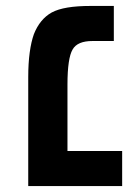

<svg xmlns="http://www.w3.org/2000/svg" viewBox="-20 -626 461 646"><path d="M75 0H391V-118H207V-342C207 -401 213 -440 224 -459C235 -479 258 -488 291 -488H363V-606H285C225 -606 182 -599 154 -584C127 -569 107 -544 94 -511C82 -477 75 -429 75 -367Z"/></svg>

Font: Noto Sans Hebrew Droid
Style: Bold
Weight: 700
Designer: Monotype Design Team
Foundry: Monotype Imaging Inc.
Version: Version 1.100